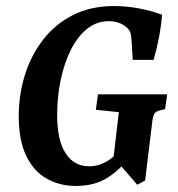

<svg xmlns="http://www.w3.org/2000/svg" viewBox="-20 -604 588 635"><path d="M231 11Q177 11 134 -13.5Q91 -38 66.5 -89Q42 -140 42 -220Q42 -290 62 -355Q82 -420 122 -472Q162 -524 221 -554Q280 -584 357 -584Q398 -584 440.5 -576Q483 -568 516 -555Q513 -518 505.5 -479Q498 -440 488 -406H419L415 -471Q414 -488 411 -497Q408 -506 397 -515Q388 -523 373 -528.5Q358 -534 340 -534Q300 -534 268.5 -509Q237 -484 215 -440.5Q193 -397 181 -341Q169 -285 169 -223Q169 -140 197 -97Q225 -54 275 -54Q305 -54 333 -70Q361 -86 380 -116L408 -85Q379 -44 336 -16.5Q293 11 231 11ZM434 7 375 -61H353L373 -233L297 -241L304 -292H533L526 -243L509 -239Q497 -236 492 -230Q487 -224 484 -205L460 -7Z"/></svg>

Font: Yrsa SemiBold
Style: Italic
Weight: 600
Italic angle: -7.10001°
Version: Version 2.004